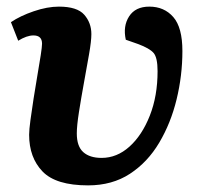

<svg xmlns="http://www.w3.org/2000/svg" viewBox="-20 -546 618 580"><path d="M246 14Q149 14 108.5 -28Q68 -70 68 -139Q68 -154 72 -183.5Q76 -213 81.5 -248.5Q87 -284 93 -318.5Q99 -353 103 -379Q107 -405 107 -414Q107 -439 81 -439Q61 -439 35 -423L13 -479Q41 -498 82 -512Q123 -526 158 -526Q213 -526 234.5 -501.5Q256 -477 256 -443Q256 -422 249 -382Q242 -342 233.5 -295.5Q225 -249 218.5 -207.5Q212 -166 212 -143Q212 -104 231.5 -86.5Q251 -69 287 -69Q333 -69 371 -103Q409 -137 432.5 -196.5Q456 -256 456 -331Q456 -372 444 -386Q432 -400 397 -413L360 -426Q351 -467 370 -496.5Q389 -526 431 -526Q476 -526 503.5 -494.5Q531 -463 531 -392Q531 -318 513.5 -246Q496 -174 461 -115Q426 -56 372.5 -21Q319 14 246 14Z"/></svg>

Font: Literata 12pt
Style: Bold Italic
Weight: 700
Italic angle: -2°
Designer: Latin by Veronika Burian and Jose Scaglione. Greek by Irene Vlachou. Cyrillic by Vera Evstafieva
Foundry: TypeTogether
Version: Version 3.002